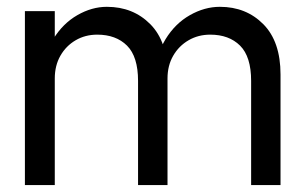

<svg xmlns="http://www.w3.org/2000/svg" viewBox="-20 -532 878 552"><path d="M702 -299.5V0H786.5V-317.8Q786.5 -412.5 737.1 -462.4Q687.6 -512.4 612.1 -512.4Q568.1 -512.4 525.9 -488.4Q483.6 -464.4 456.1 -419.6Q428.6 -374.9 428.6 -312.4L461.6 -306.5Q461.6 -343.4 477.9 -371.7Q494.2 -400 522.1 -416.2Q549.9 -432.4 584.4 -432.4Q638.4 -432.4 670.2 -400.8Q702 -369.1 702 -299.5ZM376.9 -299.5V0H461.6V-317.8Q461.6 -412.5 412.2 -462.4Q362.7 -512.4 287.2 -512.4Q244 -512.4 202.3 -488.4Q160.6 -464.4 133.1 -419.6Q105.6 -374.9 105.6 -312.4L137.5 -306.5Q137.5 -343.4 153.6 -371.7Q169.7 -400 197.4 -416.2Q225 -432.4 259.5 -432.4Q313.4 -432.4 345.2 -400.8Q376.9 -369.1 376.9 -299.5ZM51.6 -500V0H137.5V-500Z"/></svg>

Font: Overused Grotesk Light
Style: Regular
Weight: 300
Designer: RandomMaerks
Version: Version 0.005